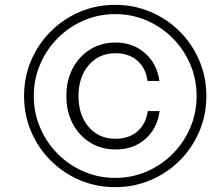

<svg xmlns="http://www.w3.org/2000/svg" viewBox="-20 -755 900 790"><path d="M454 15Q376 15 308 -14Q240 -43 188.5 -94.5Q137 -146 108 -214Q79 -282 79 -360Q79 -438 108 -506Q137 -574 188.5 -625.5Q240 -677 308 -706Q376 -735 454 -735Q532 -735 600 -706Q668 -677 719.5 -625.5Q771 -574 800 -506Q829 -438 829 -360Q829 -282 800 -214Q771 -146 719.5 -94.5Q668 -43 600 -14Q532 15 454 15ZM454 -23Q523 -23 584 -49.5Q645 -76 691 -122.5Q737 -169 763 -230Q789 -291 789 -360Q789 -429 763 -490Q737 -551 691 -597.5Q645 -644 584 -670.5Q523 -697 454 -697Q385 -697 324 -670.5Q263 -644 217 -597.5Q171 -551 145 -490Q119 -429 119 -360Q119 -291 145 -230Q171 -169 217 -122.5Q263 -76 324 -49.5Q385 -23 454 -23ZM456 -140Q397 -140 351 -168.5Q305 -197 279 -246.5Q253 -296 253 -360Q253 -424 279 -473.5Q305 -523 351 -551.5Q397 -580 455 -580Q527 -580 576.5 -536.5Q626 -493 636 -422H587Q580 -475 545 -505.5Q510 -536 456 -536Q387 -536 345 -487Q303 -438 303 -360Q303 -281 345 -232.5Q387 -184 455 -184Q511 -184 546 -215Q581 -246 588 -298H637Q627 -226 578 -183Q529 -140 456 -140Z"/></svg>

Font: Instrument Sans SemiCondensed
Style: Italic
Weight: 400
Width: 4
Italic angle: -13°
Designer: Rodrigo Fuenzalida
Foundry: fragTYPE
Version: Version 1.000;gftools[0.9.28]